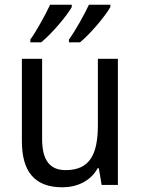

<svg xmlns="http://www.w3.org/2000/svg" viewBox="-20 -786 599 816"><path d="M449 -756V-766H358C340 -727 302 -658 273 -618V-606H320C363 -641 428 -718 449 -756ZM285 -756V-766H193C174 -725 138 -659 109 -618V-606H155C201 -644 263 -717 285 -756ZM481 -536H396V-255C396 -129 361 -63 259 -63C191 -63 159 -106 159 -195V-536H73V-186C73 -56 128 10 245 10C307 10 365 -16 395 -71H400L412 0H481Z"/></svg>

Font: Noto Sans Malayalam SemiCondensed
Style: Regular
Weight: 400
Width: 4
Designer: Jelle Bosma - Monotype Design Team
Foundry: Monotype Imaging Inc.
Version: Version 2.104